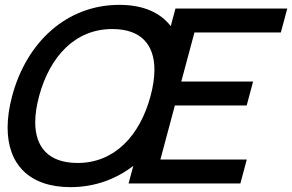

<svg xmlns="http://www.w3.org/2000/svg" viewBox="-20 -755 1202 790"><path d="M1135.6 -621.5 1162 -720H702L682.5 -647.5C639.9 -703 569.5 -735 471 -735C255 -735 89.6 -582.5 30 -360C17.5 -313.3 11.3 -269.7 11.3 -230C11.3 -80.2 99.3 15 270 15C368.5 15 456.1 -17 528.5 -72.5L509 0H969L995.4 -98.5H639.9L699.5 -321H995L1021.4 -419.5H725.9L780.1 -621.5ZM296.7 -84.5C180.3 -85.3 124.9 -149 124.9 -252.3C124.9 -284.6 130.4 -320.7 141 -360C185.4 -523.9 290.3 -635.5 441.3 -635.5C442.3 -635.5 443.3 -635.5 444.3 -635.5C560.6 -634.7 615.4 -571.1 615.4 -467.9C615.4 -435.5 610 -399.4 599.5 -360C555.6 -196.1 450.7 -84.5 299.7 -84.5C298.7 -84.5 297.7 -84.5 296.7 -84.5Z"/></svg>

Font: Manrope
Style: SemiBoldItalic
Weight: 600
Italic angle: -15°
Designer: Mikhail Sharanda
Foundry: Mikhail Sharanda
Version: Version 4.502;hotconv 1.0.109;makeotfexe 2.5.65596